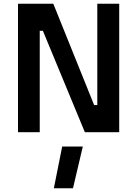

<svg xmlns="http://www.w3.org/2000/svg" viewBox="-20 -712 738 1034"><path d="M77 0V-692H267L487 -146H504V-692H622V0H437L211 -546H194V0ZM270 302 315 77H426L373 302Z"/></svg>

Font: TitilliumText22L Rg
Style: Bold
Weight: 700
Designer: Campivisivi
Foundry: Campivisivi
Version: 1.000